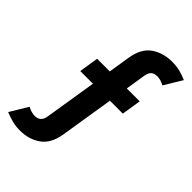

<svg xmlns="http://www.w3.org/2000/svg" viewBox="-265 -849 1126 1126"><g transform="rotate(45 298.0 -285.5)"><path d="M125 173Q91 173 61.5 165.5Q32 158 0 145L67 34Q98 51 126 51Q174 51 182 0L234 -324H129L148 -445H253L274 -578Q288 -668 342.5 -706Q397 -744 471 -744Q506 -744 535.5 -737Q565 -730 596 -716L529 -605Q498 -622 470 -622Q448 -622 433.5 -611Q419 -600 414 -571L394 -445H501L482 -324H375L322 7Q308 96 254 134.5Q200 173 125 173Z"/></g></svg>

Font: Secular One
Style: Regular
Weight: 400
Designer: Michal Sahar
Foundry: Hagilda
Version: Version 1.002; ttfautohint (v1.8.4.7-5d5b);gftools[0.9.29]